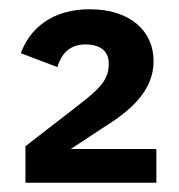

<svg xmlns="http://www.w3.org/2000/svg" viewBox="-20 -724 387 415"><path d="M318 -402H133L203 -448C261 -484 312 -527 312 -592C312 -657 261 -704 174 -704C91 -704 44 -661 25 -609L104 -579C112 -606 129 -628 165 -628C192 -628 215 -617 215 -587V-585C215 -553 197 -533 150 -497L35 -408V-329H318Z"/></svg>

Font: Braiins Sans SemiBold
Style: Regular
Weight: 600
Designer: Mike Abbink, Paul van der Laan, Pieter van Rosmalen, Jiri Chlebus, Lubos Buracinsky
Foundry: Bold Monday, Sudetype
Version: Version 1.000;hotconv 1.0.109;makeotfexe 2.5.65596